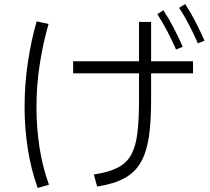

<svg xmlns="http://www.w3.org/2000/svg" viewBox="-20 -872 1040 953"><path d="M962 -657Q941 -705 918.5 -748.5Q896 -792 869 -833L899 -852Q928 -808 951.5 -762Q975 -716 995 -670ZM854 -626Q833 -674 810 -717.5Q787 -761 761 -802L791 -821Q820 -777 843.5 -731Q867 -685 887 -640ZM223 45 167 61Q133 -34 117.5 -136Q102 -238 102 -341Q102 -454 118.5 -563.5Q135 -673 162 -766L221 -753Q194 -660 177.5 -554.5Q161 -449 161 -338Q161 -241 175.5 -144Q190 -47 223 45ZM462 54 446 -6Q520 -17 564.5 -40Q609 -63 631.5 -104.5Q654 -146 662 -211.5Q670 -277 670 -373V-508H343V-568H670V-763H730V-568H938V-508H730V-373Q730 -268 719 -193Q708 -118 679.5 -67.5Q651 -17 598.5 12Q546 41 462 54Z"/></svg>

Font: Murecho Light
Style: Regular
Weight: 300
Designer: Neil Summerour
Foundry: Positype
Version: Version 1.010; ttfautohint (v1.8.3)